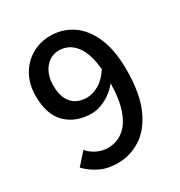

<svg xmlns="http://www.w3.org/2000/svg" viewBox="-159 -759 823 880"><g transform="rotate(-30 253.0 -318.5)"><path d="M212 12Q157 12 116.5 -8.5Q76 -29 49 -58L104 -120Q122 -98 150 -84.5Q178 -71 207 -71Q249 -71 284 -95Q319 -119 341 -174Q363 -229 365 -322Q336 -286 297 -265.5Q258 -245 222 -245Q140 -245 89 -294Q38 -343 38 -442Q38 -505 64.5 -551.5Q91 -598 135.5 -623.5Q180 -649 233 -649Q296 -649 347 -615.5Q398 -582 428.5 -513.5Q459 -445 459 -340Q459 -214 424 -136.5Q389 -59 333 -23.5Q277 12 212 12ZM132 -442Q132 -383 160 -351Q188 -319 240 -319Q269 -319 302 -337.5Q335 -356 362 -398Q354 -486 320 -528.5Q286 -571 234 -571Q191 -571 161.5 -536.5Q132 -502 132 -442Z"/></g></svg>

Font: Assistant SemiBold
Style: Regular
Weight: 600
Designer: Hebrew By Ben Nathan, Latin by Paul Hunt
Version: Version 3.000